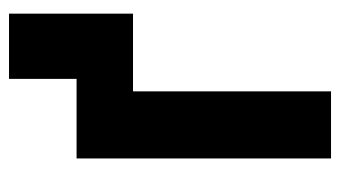

<svg xmlns="http://www.w3.org/2000/svg" viewBox="-180 -556 736 415"><g transform="rotate(-90 187.5 -348.0)"><path d="M366 -696V-428H198V0H53V-550H225V-696Z"/></g></svg>

Font: Noto Sans ExtraCondensed ExtraBold
Style: Regular
Weight: 800
Width: 2
Designer: Monotype Design Team
Foundry: Monotype Imaging Inc.
Version: Version 2.013; ttfautohint (v1.8.4.7-5d5b)